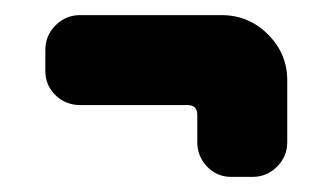

<svg xmlns="http://www.w3.org/2000/svg" viewBox="-20 -234 440 254"><path d="M360 -46Q360 -27 346.5 -13.5Q333 0 314 0H286Q267 0 254 -13.5Q241 -27 241 -46V-82Q241 -95 228 -95H86Q67 -95 53.5 -108Q40 -121 40 -140V-168Q40 -187 53.5 -200.5Q67 -214 86 -214H273Q309 -214 334.5 -188.5Q360 -163 360 -128Z"/></svg>

Font: Monomaniac One
Style: Regular
Weight: 400
Version: Version 1.000; ttfautohint (v1.8.3)